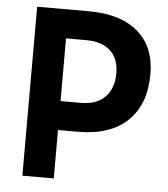

<svg xmlns="http://www.w3.org/2000/svg" viewBox="-51 -739 688 785"><g transform="rotate(5 293.0 -346.5)"><path d="M69.8 0V-693.4H282.2Q412.6 -693.4 483.9 -632.1Q555.2 -570.8 555.2 -459Q555.2 -335 483.9 -266.8Q412.6 -198.7 282.2 -198.7H198.7V0ZM198.7 -317.4H282.2Q346.2 -317.4 381.1 -352.5Q416 -387.7 416 -450.7Q416 -510.3 381.1 -542.5Q346.2 -574.7 282.2 -574.7H198.7Z"/></g></svg>

Font: Cascadia Mono PL
Style: Bold
Weight: 700
Monospace: yes
Designer: Aaron Bell
Foundry: Saja Typeworks
Version: Version 2404.023; ttfautohint (v1.8.4)